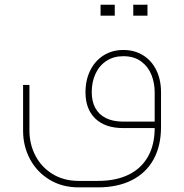

<svg xmlns="http://www.w3.org/2000/svg" viewBox="-20 -547 786 820"><path d="M667.7 -153V-4.6Q667.7 76.3 635.6 134.2Q603.4 192.1 542.7 222.7Q482.1 253.2 398.4 253.2H316.2Q244.9 253.2 190.9 220.1Q136.9 187 107.8 131.9Q78.6 76.7 78.6 11.9V-184.3H105.7V10.6Q105.7 68.5 131.2 117.6Q156.7 166.8 204.5 196.2Q252.3 225.6 316.2 225.6H398.4Q474.7 225.6 529 199.2Q583.2 172.8 611.9 122Q640.6 71.2 640.6 0H506.4Q429.2 0 387.2 -40.4Q345.1 -80.9 345.1 -153Q345.1 -205.4 365.6 -246.6Q386 -287.7 422.8 -310.7Q459.6 -333.6 506.4 -333.6Q554.2 -333.6 590.8 -311.1Q627.3 -288.6 647.5 -247.7Q667.7 -206.8 667.7 -153ZM640.6 -153Q640.6 -191.6 627.1 -226.6Q613.5 -261.5 583.4 -284.2Q553.3 -307 506.4 -307Q466 -307 435.4 -287.5Q404.9 -267.9 388.3 -233Q371.8 -198.1 371.8 -153Q371.8 -113.5 387.4 -85.2Q403 -57 433.1 -42.3Q463.2 -27.6 506.4 -27.6H640.6ZM470.1 -480.2Q470.1 -494.5 470.1 -503.7Q470.1 -512.9 470.1 -526.7Q455.9 -526.7 447.2 -526.7Q438.4 -526.7 428.8 -526.7Q421.4 -526.7 409.5 -526.7Q409.5 -512.9 409.5 -503.7Q409.5 -494.5 409.5 -480.2Q409.5 -480.2 420.7 -480.2Q432 -480.2 450.4 -480.2Q450.4 -480.2 470.1 -480.2ZM609.8 -480.2Q609.8 -494.5 609.8 -503.7Q609.8 -513.3 609.8 -527.1Q595.6 -526.7 586.9 -526.7Q578.1 -526.7 568.5 -526.7Q561.1 -527.1 549.2 -527.1Q549.2 -513.3 549.2 -503.7Q549.2 -494.5 549.2 -480.2Q549.2 -480.2 560.4 -480.2Q571.7 -480.2 590.1 -480.2Q590.1 -480.2 609.8 -480.2Z"/></svg>

Font: Arad-FD-VF Thin
Style: Regular
Weight: 100
Designer: Mohammad Darvishi
Version: Version 1.010;September 21, 2024;FontCreator 15.0.0.2992 64-